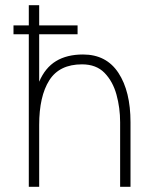

<svg xmlns="http://www.w3.org/2000/svg" viewBox="-20 -720 613 740"><path d="M443 -249Q443 -304 429 -355Q415 -406 383 -439Q351 -472 296 -472Q209 -472 170 -410.5Q131 -349 131 -238V0H91V-588H32V-622H91V-700H131V-622H279V-588H131V-405Q154 -459 196 -484.5Q238 -510 300 -510Q390 -510 436.5 -439Q483 -368 483 -249V0H443Z"/></svg>

Font: Haskoy ExtraLight
Style: Regular
Weight: 200
Designer: Ertekin Erdin
Foundry: Ertekin Erdin
Version: Version 2.000; ttfautohint (v1.8.4.7-5d5b)